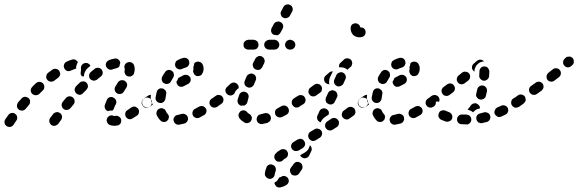

<svg xmlns="http://www.w3.org/2000/svg" viewBox="-43 -544 2635 875"><path d="M26 -25Q19 -31 10 -29Q1 -28 -5 -20Q-13 -9 -19 0Q-24 7 -22 17Q-20 26 -12 31Q-5 36 5 34Q14 32 19 24Q24 17 31 6Q37 -1 35 -11Q34 -20 26 -25ZM506 19Q511 11 509 2Q508 -7 500 -12Q492 -18 483 -16Q480 -15 478 -15Q476 -16 475 -16Q467 -20 458 -17Q449 -13 445 -5Q443 -1 443 4Q443 8 445 12Q446 16 449 20Q452 23 456 25Q465 29 474 29Q482 30 491 28Q500 27 506 19ZM240 -14Q239 -18 237 -22Q234 -26 231 -29Q227 -31 223 -32Q219 -34 214 -33Q210 -32 206 -30Q202 -28 199 -24L186 -7Q183 -3 182 1Q181 6 182 10Q182 15 185 18Q187 22 190 25Q194 28 198 29Q203 30 207 29Q212 29 215 26Q219 24 222 21L235 3Q238 -1 239 -5Q240 -9 240 -14ZM587 -48Q584 -52 580 -54Q577 -57 572 -58Q568 -59 564 -58Q559 -57 555 -54Q546 -48 538 -42Q534 -40 531 -36Q529 -33 528 -28Q527 -24 528 -20Q528 -15 531 -11Q536 -3 545 -1Q554 1 562 -5Q571 -10 581 -17Q589 -22 590 -31Q592 -41 587 -48ZM436 -49Q434 -53 434 -57Q433 -62 435 -66Q439 -78 444 -89Q448 -98 457 -101Q466 -104 474 -99Q483 -95 486 -86Q489 -78 485 -69Q480 -61 477 -52Q476 -48 474 -45Q472 -42 469 -40Q469 -40 468 -40Q459 -41 450 -38Q450 -38 449 -37Q449 -37 449 -37Q449 -37 449 -37Q445 -39 441 -42Q438 -45 436 -49ZM87 -97Q79 -103 70 -103Q61 -102 55 -95Q47 -86 39 -77Q34 -70 34 -61Q35 -51 42 -45Q50 -39 59 -40Q68 -41 74 -48Q81 -57 89 -66Q95 -73 94 -82Q94 -91 87 -97ZM289 -100Q281 -106 272 -105Q263 -104 257 -97L243 -80Q237 -72 238 -63Q239 -54 246 -48Q253 -42 262 -43Q272 -44 278 -51L292 -68Q298 -75 297 -85Q296 -94 289 -100ZM649 -73Q650 -78 649 -82Q648 -86 645 -90Q640 -98 631 -99Q622 -101 614 -95L612 -94Q608 -91 606 -88Q604 -84 603 -80Q602 -75 603 -71Q604 -66 607 -63Q612 -55 621 -53Q630 -52 638 -57L640 -59Q644 -61 646 -65Q648 -69 649 -73ZM153 -164Q146 -171 137 -171Q128 -171 121 -165Q112 -157 104 -148Q97 -141 97 -132Q97 -123 104 -116Q111 -110 120 -110Q129 -110 136 -116Q144 -124 152 -132Q159 -138 159 -148Q159 -157 153 -164ZM358 -151Q357 -156 356 -160Q354 -164 351 -167Q344 -174 335 -173Q325 -173 319 -166Q311 -159 303 -150Q297 -143 297 -134Q298 -125 305 -118Q308 -115 312 -114Q316 -112 321 -112Q325 -113 329 -114Q333 -116 336 -120Q344 -128 351 -135Q354 -139 356 -143Q358 -147 358 -151ZM490 -119Q493 -116 498 -116Q502 -115 507 -116Q511 -117 515 -119Q518 -122 521 -126Q527 -135 533 -145Q535 -148 536 -153Q537 -157 536 -162Q534 -166 532 -170Q529 -173 525 -176Q517 -180 508 -178Q499 -176 494 -168Q489 -159 483 -150Q478 -142 480 -133Q482 -124 490 -119ZM227 -221Q222 -228 213 -230Q204 -232 196 -227Q186 -220 176 -212Q169 -207 168 -197Q166 -188 172 -181Q178 -173 187 -172Q196 -171 204 -176Q213 -183 221 -189Q229 -195 231 -204Q232 -213 227 -221ZM420 -227Q414 -234 405 -235Q396 -236 389 -231Q380 -224 371 -216Q364 -210 363 -201Q362 -191 368 -184Q371 -181 375 -179Q379 -177 384 -176Q388 -176 392 -178Q397 -179 400 -182Q408 -189 416 -195Q424 -201 425 -210Q426 -219 420 -227ZM537 -259Q545 -263 554 -260Q563 -257 567 -249Q571 -240 571 -230Q571 -221 568 -211Q567 -206 564 -203Q561 -200 557 -198Q553 -195 549 -195Q544 -195 540 -196Q531 -199 527 -207Q523 -215 525 -224Q526 -227 526 -229Q526 -229 526 -229Q522 -238 525 -247Q529 -255 537 -259ZM325 -205Q324 -211 325 -216Q327 -226 326 -232Q325 -242 331 -249Q337 -256 347 -257Q354 -258 360 -254Q366 -251 369 -244Q363 -239 356 -233Q350 -228 346 -220Q341 -212 340 -202Q340 -199 340 -196Q337 -196 334 -196Q333 -196 331 -196Q327 -200 325 -205ZM262 -221Q254 -225 250 -233Q246 -242 249 -250Q252 -259 261 -263Q273 -269 284 -272Q293 -275 300 -272Q308 -268 312 -261Q308 -254 306 -247Q303 -240 304 -232Q303 -231 302 -231Q300 -230 299 -230Q290 -227 279 -222Q271 -218 262 -221ZM461 -226Q457 -226 453 -228Q449 -230 446 -233Q443 -236 441 -240Q437 -249 441 -258Q445 -266 454 -270Q466 -275 479 -277Q488 -279 495 -274Q503 -268 505 -259Q505 -259 505 -258Q505 -258 505 -257Q505 -256 504 -254Q502 -248 502 -243Q499 -239 495 -236Q492 -234 487 -233Q479 -231 470 -228Q466 -226 461 -226Z M811 8Q813 4 814 0Q814 -4 813 -9Q811 -18 803 -22Q795 -27 786 -25Q776 -22 766 -20Q757 -19 752 -11Q746 -4 748 5Q749 10 751 14Q753 17 757 20Q761 23 765 24Q769 25 774 24Q785 22 797 19Q802 18 805 15Q809 12 811 8ZM689 6Q678 -5 671 -20Q668 -29 672 -37Q675 -46 684 -49Q692 -53 701 -49Q710 -46 713 -37Q716 -30 720 -26Q723 -23 725 -19Q727 -15 727 -11Q726 -9 726 -8Q725 -5 725 -2Q724 0 723 2Q722 4 720 5Q714 12 705 12Q695 12 689 6ZM895 -50Q893 -53 889 -56Q886 -59 882 -60Q877 -61 873 -61Q868 -60 864 -58Q855 -53 846 -48Q842 -46 839 -43Q836 -40 835 -35Q833 -31 834 -27Q834 -22 836 -18Q840 -10 849 -7Q858 -4 866 -8Q876 -13 886 -19Q894 -23 897 -32Q900 -41 895 -50ZM954 -90Q952 -94 948 -96Q944 -98 940 -99Q935 -100 931 -99Q927 -98 923 -95L921 -94Q914 -89 912 -80Q910 -70 916 -63Q918 -59 922 -57Q926 -54 930 -54Q935 -53 939 -54Q943 -55 947 -57L949 -59Q957 -64 958 -73Q960 -82 954 -90ZM608 -64Q606 -68 605 -72Q604 -77 605 -81Q606 -86 608 -89Q611 -93 614 -96L632 -108Q635 -110 638 -111Q642 -112 645 -112Q644 -108 644 -104Q643 -95 645 -87Q647 -78 652 -70Q653 -69 654 -68L640 -58Q632 -53 623 -55Q614 -57 608 -64ZM685 -75Q694 -73 702 -79Q709 -85 711 -94Q712 -104 714 -114Q715 -118 715 -122Q714 -127 712 -131Q709 -134 705 -137Q702 -140 697 -141Q688 -143 680 -138Q673 -133 671 -124Q668 -112 666 -100Q665 -91 670 -84Q676 -76 685 -75ZM774 -191 793 -201Q802 -205 811 -202Q819 -199 824 -191Q828 -182 825 -174Q822 -165 813 -161L794 -151Q785 -147 777 -149Q768 -152 764 -161Q762 -163 762 -166Q761 -169 761 -172Q763 -175 765 -178Q768 -183 770 -189Q771 -189 772 -190Q773 -190 774 -191ZM695 -177Q696 -173 699 -169Q702 -166 706 -164Q710 -162 714 -161Q719 -161 723 -162Q727 -164 731 -166Q734 -169 736 -173Q741 -182 746 -190Q751 -198 749 -207Q748 -216 740 -221Q732 -227 723 -225Q714 -223 709 -215Q702 -205 696 -194Q694 -190 694 -186Q693 -181 695 -177ZM867 -262Q858 -265 850 -261Q848 -260 846 -259Q844 -257 842 -255Q842 -254 842 -253Q841 -245 838 -238Q838 -236 838 -234Q839 -233 839 -231Q839 -230 839 -229Q835 -220 839 -212Q842 -203 850 -199Q854 -197 859 -197Q863 -197 868 -199Q872 -200 875 -203Q878 -206 880 -211Q885 -220 885 -232Q885 -242 880 -251Q876 -259 867 -262ZM757 -240Q761 -232 770 -229Q779 -226 787 -230Q795 -234 803 -236Q807 -237 811 -240Q815 -243 817 -247Q819 -251 820 -255Q820 -259 819 -264Q817 -273 809 -278Q801 -282 792 -280Q779 -277 767 -270Q758 -266 756 -257Q753 -248 757 -240Z M1189 5Q1191 1 1192 -4Q1192 -8 1191 -12Q1188 -21 1180 -26Q1172 -30 1163 -28Q1153 -25 1144 -23Q1140 -22 1136 -20Q1133 -17 1130 -13Q1128 -10 1127 -5Q1126 -1 1127 4Q1129 13 1137 18Q1145 23 1154 21Q1164 19 1176 16Q1180 14 1183 11Q1187 9 1189 5ZM1072 15Q1058 7 1049 -4Q1046 -8 1045 -12Q1043 -17 1044 -21Q1044 -25 1047 -29Q1049 -33 1052 -36Q1059 -42 1069 -41Q1078 -40 1084 -32Q1087 -28 1093 -25Q1097 -23 1099 -20Q1102 -16 1104 -12Q1104 -11 1104 -10Q1104 -9 1105 -8Q1104 -4 1104 0Q1104 1 1103 3Q1103 4 1102 5Q1098 13 1089 16Q1080 19 1072 15ZM1271 -51Q1269 -55 1265 -58Q1262 -61 1258 -62Q1253 -64 1249 -63Q1245 -63 1241 -61Q1232 -56 1223 -51Q1219 -49 1216 -46Q1213 -43 1211 -39Q1210 -34 1210 -30Q1211 -25 1212 -21Q1217 -13 1225 -10Q1234 -7 1243 -11Q1252 -16 1262 -21Q1270 -25 1273 -34Q1275 -43 1271 -51ZM1332 -73Q1333 -77 1332 -82Q1331 -86 1328 -90Q1323 -98 1314 -99Q1305 -101 1297 -95H1296Q1293 -92 1290 -89Q1288 -85 1287 -80Q1286 -76 1287 -72Q1288 -67 1291 -64Q1296 -56 1305 -54Q1315 -53 1322 -58L1323 -59Q1327 -61 1329 -65Q1331 -69 1332 -73ZM971 -102Q969 -106 965 -108Q961 -111 957 -111Q952 -112 948 -111Q943 -110 940 -107Q932 -101 923 -95Q915 -90 914 -81Q912 -72 918 -64Q923 -56 932 -55Q941 -53 949 -59Q958 -65 966 -71Q974 -76 975 -86Q977 -95 971 -102ZM1058 -124Q1066 -128 1075 -125Q1084 -122 1088 -114Q1092 -106 1089 -97Q1086 -87 1084 -78Q1083 -74 1080 -70Q1077 -67 1073 -64Q1073 -64 1072 -64Q1071 -63 1071 -63Q1063 -64 1056 -62Q1047 -65 1042 -73Q1038 -81 1040 -90Q1043 -100 1047 -111Q1050 -120 1058 -124ZM1045 -142Q1045 -147 1044 -152Q1042 -157 1039 -160Q1033 -167 1023 -168Q1014 -168 1007 -162Q1000 -155 992 -148Q985 -142 984 -133Q984 -124 990 -117Q996 -110 1005 -109Q1014 -108 1021 -114Q1023 -116 1025 -117Q1025 -118 1025 -118Q1028 -126 1034 -133Q1038 -139 1045 -142ZM1084 -147Q1092 -143 1101 -146Q1110 -150 1114 -158L1122 -177Q1126 -186 1123 -194Q1120 -203 1111 -207Q1103 -211 1094 -207Q1085 -204 1081 -196L1073 -177Q1069 -168 1072 -159Q1075 -151 1084 -147ZM1121 -228Q1130 -224 1139 -226Q1147 -229 1152 -238L1161 -256Q1165 -265 1162 -273Q1159 -282 1151 -286Q1147 -289 1143 -289Q1138 -289 1134 -288Q1130 -286 1126 -283Q1123 -281 1121 -277L1111 -258Q1107 -250 1110 -241Q1113 -232 1121 -228ZM1135 -340Q1135 -349 1129 -356Q1122 -362 1113 -363H1089Q1080 -362 1073 -356Q1066 -349 1067 -340Q1066 -331 1073 -324Q1080 -318 1089 -318H1113Q1122 -318 1129 -324Q1135 -331 1135 -340ZM1230 -340Q1230 -349 1223 -356Q1217 -362 1207 -363H1184Q1175 -362 1168 -356Q1161 -349 1161 -340Q1161 -331 1168 -324Q1175 -318 1184 -318H1207Q1217 -318 1223 -324Q1230 -331 1230 -340ZM1303 -340Q1303 -349 1296 -356Q1289 -362 1280 -363H1279Q1269 -362 1263 -356Q1256 -349 1256 -340Q1256 -331 1263 -324Q1269 -318 1279 -318H1280Q1289 -318 1296 -324Q1303 -331 1303 -340ZM1195 -416 1205 -435Q1210 -443 1219 -445Q1228 -448 1236 -443Q1244 -439 1247 -430Q1249 -421 1245 -413L1235 -395Q1232 -390 1228 -387Q1224 -384 1220 -383Q1214 -385 1207 -385H1206Q1205 -385 1205 -385Q1205 -386 1204 -386Q1196 -390 1193 -399Q1191 -408 1195 -416ZM1247 -464Q1255 -459 1264 -462Q1273 -464 1278 -472L1288 -491Q1293 -499 1290 -508Q1288 -517 1280 -521Q1271 -526 1262 -523Q1254 -521 1249 -513L1239 -494Q1234 -486 1237 -477Q1239 -468 1247 -464Z M1229 265Q1234 264 1240 261Q1243 258 1248 258Q1252 257 1257 259Q1261 260 1264 263Q1268 265 1270 269Q1275 278 1272 287Q1269 295 1261 300Q1248 307 1235 310Q1230 311 1226 310Q1221 309 1218 307Q1214 304 1212 300Q1209 297 1208 292Q1208 291 1208 290Q1208 289 1208 288Q1212 286 1216 283Q1223 277 1227 269Q1228 267 1229 265ZM1199 207Q1195 205 1191 205Q1186 205 1182 207Q1178 209 1175 212Q1172 216 1171 220Q1165 234 1164 247Q1163 256 1170 263Q1176 270 1185 271Q1194 272 1201 266Q1208 260 1209 251Q1210 244 1213 236Q1216 227 1212 218Q1208 210 1199 207ZM1279 228Q1278 232 1279 237Q1279 241 1282 245Q1284 249 1287 252Q1295 257 1304 256Q1313 255 1319 248Q1325 240 1330 232Q1331 230 1333 228Q1337 220 1335 211Q1333 202 1325 197Q1321 195 1317 194Q1312 193 1308 194Q1304 195 1300 198Q1297 201 1294 205Q1293 206 1292 208Q1288 214 1283 220Q1280 224 1279 228ZM1251 182Q1251 182 1252 181Q1255 179 1259 177Q1267 172 1269 163Q1271 154 1266 146Q1264 142 1260 139Q1256 137 1252 136Q1248 135 1243 136Q1239 136 1235 139Q1230 142 1227 144Q1223 146 1221 148Q1218 151 1214 155Q1207 161 1207 171Q1207 180 1214 187Q1217 190 1221 192Q1225 193 1230 193Q1234 193 1238 192Q1242 190 1246 187Q1248 184 1251 182ZM1375 146 1366 165Q1362 173 1353 176Q1344 179 1336 175Q1332 173 1329 170Q1326 167 1325 163Q1327 162 1329 161L1348 150Q1355 145 1360 139Q1366 131 1368 122Q1369 120 1369 118Q1369 118 1369 118Q1376 123 1377 131Q1379 139 1375 146ZM1344 100Q1342 96 1338 93Q1335 90 1330 89Q1326 88 1322 89Q1317 90 1313 92L1295 103Q1287 108 1284 117Q1282 126 1287 134Q1289 138 1293 140Q1296 143 1301 144Q1305 145 1309 144Q1314 144 1318 142L1336 131Q1344 126 1347 117Q1349 108 1344 100ZM1422 53Q1417 45 1408 43Q1399 40 1391 45L1372 56Q1364 61 1362 70Q1360 79 1365 87Q1370 95 1379 98Q1388 100 1396 95L1414 84Q1422 79 1424 70Q1427 61 1422 53ZM1501 21Q1502 17 1502 12Q1501 8 1498 4Q1493 -4 1484 -6Q1475 -8 1467 -3L1449 9Q1441 14 1439 23Q1437 32 1442 40Q1447 48 1456 50Q1466 52 1473 47L1492 35Q1495 33 1498 29Q1501 26 1501 21ZM1404 -18 1407 -24 1413 -38Q1417 -46 1426 -49Q1435 -52 1443 -48Q1447 -46 1450 -43Q1453 -40 1455 -36Q1456 -32 1456 -29Q1456 -25 1455 -22L1437 -10Q1430 -5 1425 2Q1421 7 1419 13Q1418 13 1417 13Q1416 12 1415 12Q1406 8 1403 -1Q1400 -10 1404 -18ZM1577 -31Q1577 -36 1576 -40Q1575 -44 1573 -48Q1567 -55 1558 -57Q1549 -58 1541 -53Q1533 -47 1524 -40Q1520 -38 1518 -34Q1516 -30 1515 -26Q1514 -22 1515 -17Q1516 -13 1519 -9Q1524 -2 1533 0Q1542 2 1550 -4Q1559 -10 1568 -17Q1571 -19 1574 -23Q1576 -27 1577 -31ZM1634 -74Q1635 -78 1634 -82Q1633 -87 1630 -90Q1625 -98 1615 -99Q1606 -101 1599 -95L1597 -94Q1593 -91 1591 -87Q1589 -83 1588 -79Q1587 -75 1588 -70Q1589 -66 1592 -62Q1598 -55 1607 -53Q1616 -52 1624 -58L1625 -59Q1629 -62 1631 -65Q1634 -69 1634 -74ZM1349 -83Q1351 -92 1346 -100Q1342 -108 1333 -110Q1323 -112 1316 -108Q1314 -107 1311 -105Q1301 -99 1297 -96Q1289 -91 1287 -82Q1285 -72 1290 -65Q1295 -57 1304 -55Q1314 -53 1321 -58Q1325 -61 1335 -67Q1338 -68 1339 -69Q1347 -74 1349 -83ZM1442 -83Q1443 -79 1446 -75Q1450 -72 1454 -70Q1462 -66 1471 -69Q1480 -73 1483 -81L1493 -101Q1495 -105 1495 -109Q1495 -114 1493 -118Q1492 -122 1489 -125Q1486 -129 1482 -130Q1478 -132 1473 -133Q1469 -133 1465 -131Q1460 -130 1457 -127Q1454 -124 1452 -120L1443 -100Q1441 -96 1441 -92Q1440 -87 1442 -83ZM1424 -137Q1425 -141 1424 -145Q1423 -150 1420 -153Q1417 -157 1414 -159Q1410 -161 1405 -162Q1401 -163 1396 -161Q1392 -160 1389 -158Q1380 -151 1372 -145Q1364 -140 1363 -130Q1361 -121 1367 -114Q1372 -106 1381 -105Q1390 -103 1398 -109Q1407 -115 1416 -122Q1419 -124 1422 -128Q1424 -132 1424 -137ZM1492 -152Q1500 -148 1509 -152Q1518 -155 1522 -163L1531 -183Q1535 -191 1532 -200Q1528 -209 1520 -213Q1512 -217 1503 -213Q1494 -210 1490 -202L1481 -182Q1477 -174 1480 -165Q1484 -156 1492 -152ZM1466 -218Q1462 -217 1458 -214L1442 -200Q1438 -197 1436 -193Q1434 -189 1434 -185Q1433 -180 1435 -176Q1436 -172 1439 -168Q1443 -164 1448 -162Q1453 -160 1458 -160Q1456 -168 1457 -175Q1457 -184 1461 -192L1470 -211Q1472 -215 1474 -219Q1470 -219 1466 -218ZM1540 -226 1551 -236Q1554 -238 1556 -240Q1559 -243 1560 -246V-247Q1563 -253 1562 -259Q1561 -266 1557 -271Q1554 -274 1550 -276Q1546 -278 1541 -278Q1537 -279 1532 -277Q1528 -276 1525 -273L1510 -259Q1506 -256 1504 -252Q1502 -248 1502 -243Q1502 -242 1502 -240Q1503 -238 1503 -237Q1508 -238 1513 -237Q1522 -237 1530 -233Q1536 -230 1540 -226ZM1622 -405Q1625 -396 1621 -387Q1617 -379 1609 -376Q1602 -374 1595 -374Q1587 -374 1579 -377Q1572 -380 1566 -385Q1561 -391 1558 -398Q1555 -406 1555 -414Q1555 -416 1555 -417Q1555 -422 1557 -426Q1559 -430 1562 -433Q1566 -435 1570 -437Q1574 -438 1579 -438Q1586 -437 1592 -432Q1598 -427 1599 -419Q1607 -420 1613 -416Q1620 -412 1622 -405Z M1796 8Q1798 4 1799 0Q1799 -4 1798 -9Q1796 -18 1788 -22Q1780 -27 1771 -25Q1761 -22 1751 -20Q1742 -19 1737 -11Q1731 -4 1733 5Q1734 10 1736 14Q1738 17 1742 20Q1746 23 1750 24Q1754 25 1759 24Q1770 22 1782 19Q1787 18 1790 15Q1794 12 1796 8ZM1674 6Q1663 -5 1656 -20Q1653 -29 1657 -37Q1660 -46 1669 -49Q1677 -53 1686 -49Q1695 -46 1698 -37Q1701 -30 1705 -26Q1708 -23 1710 -19Q1712 -15 1712 -11Q1711 -9 1711 -8Q1710 -5 1710 -2Q1709 0 1708 2Q1707 4 1705 5Q1699 12 1690 12Q1680 12 1674 6ZM1880 -50Q1878 -53 1874 -56Q1871 -59 1867 -60Q1862 -61 1858 -61Q1853 -60 1849 -58Q1840 -53 1831 -48Q1827 -46 1824 -43Q1821 -40 1820 -35Q1818 -31 1819 -27Q1819 -22 1821 -18Q1825 -10 1834 -7Q1843 -4 1851 -8Q1861 -13 1871 -19Q1879 -23 1882 -32Q1885 -41 1880 -50ZM1939 -90Q1937 -94 1933 -96Q1929 -98 1925 -99Q1920 -100 1916 -99Q1912 -98 1908 -95L1906 -94Q1899 -89 1897 -80Q1895 -70 1901 -63Q1903 -59 1907 -57Q1911 -54 1915 -54Q1920 -53 1924 -54Q1928 -55 1932 -57L1934 -59Q1942 -64 1943 -73Q1945 -82 1939 -90ZM1593 -64Q1591 -68 1590 -72Q1589 -77 1590 -81Q1591 -86 1593 -89Q1596 -93 1599 -96L1617 -108Q1620 -110 1623 -111Q1627 -112 1630 -112Q1629 -108 1629 -104Q1628 -95 1630 -87Q1632 -78 1637 -70Q1638 -69 1639 -68L1625 -58Q1617 -53 1608 -55Q1599 -57 1593 -64ZM1670 -75Q1679 -73 1687 -79Q1694 -85 1696 -94Q1697 -104 1699 -114Q1700 -118 1700 -122Q1699 -127 1697 -131Q1694 -134 1690 -137Q1687 -140 1682 -141Q1673 -143 1665 -138Q1658 -133 1656 -124Q1653 -112 1651 -100Q1650 -91 1655 -84Q1661 -76 1670 -75ZM1759 -191 1778 -201Q1787 -205 1796 -202Q1804 -199 1809 -191Q1813 -182 1810 -174Q1807 -165 1798 -161L1779 -151Q1770 -147 1762 -149Q1753 -152 1749 -161Q1747 -163 1747 -166Q1746 -169 1746 -172Q1748 -175 1750 -178Q1753 -183 1755 -189Q1756 -189 1757 -190Q1758 -190 1759 -191ZM1680 -177Q1681 -173 1684 -169Q1687 -166 1691 -164Q1695 -162 1699 -161Q1704 -161 1708 -162Q1712 -164 1716 -166Q1719 -169 1721 -173Q1726 -182 1731 -190Q1736 -198 1734 -207Q1733 -216 1725 -221Q1717 -227 1708 -225Q1699 -223 1694 -215Q1687 -205 1681 -194Q1679 -190 1679 -186Q1678 -181 1680 -177ZM1852 -262Q1843 -265 1835 -261Q1833 -260 1831 -259Q1829 -257 1827 -255Q1827 -254 1827 -253Q1826 -245 1823 -238Q1823 -236 1823 -234Q1824 -233 1824 -231Q1824 -230 1824 -229Q1820 -220 1824 -212Q1827 -203 1835 -199Q1839 -197 1844 -197Q1848 -197 1853 -199Q1857 -200 1860 -203Q1863 -206 1865 -211Q1870 -220 1870 -232Q1870 -242 1865 -251Q1861 -259 1852 -262ZM1742 -240Q1746 -232 1755 -229Q1764 -226 1772 -230Q1780 -234 1788 -236Q1792 -237 1796 -240Q1800 -243 1802 -247Q1804 -251 1805 -255Q1805 -259 1804 -264Q1802 -273 1794 -278Q1786 -282 1777 -280Q1764 -277 1752 -270Q1743 -266 1741 -257Q1738 -248 1742 -240Z M2098 17Q2095 20 2091 22Q2087 24 2082 23Q2071 23 2061 22Q2051 22 2045 15Q2039 8 2040 -2Q2040 -6 2042 -10Q2044 -14 2048 -17Q2051 -20 2055 -21Q2060 -23 2064 -22Q2074 -22 2083 -22Q2091 -21 2098 -16Q2104 -10 2105 -2Q2105 -1 2105 0Q2105 0 2105 1Q2105 1 2105 1Q2105 6 2103 10Q2101 14 2098 17ZM2189 1Q2191 -3 2192 -7Q2192 -11 2191 -16Q2189 -25 2181 -29Q2172 -34 2163 -32Q2154 -29 2145 -27Q2136 -25 2131 -18Q2126 -10 2128 -1Q2129 4 2131 7Q2134 11 2137 14Q2141 16 2146 17Q2150 18 2154 17Q2165 15 2175 12Q2180 11 2183 8Q2187 5 2189 1ZM1989 10Q1978 6 1968 2Q1960 -2 1956 -11Q1953 -19 1957 -28Q1960 -37 1969 -40Q1978 -43 1986 -40Q1994 -36 2003 -33Q2007 -32 2010 -29Q2014 -26 2016 -22Q2018 -19 2018 -16Q2019 -12 2018 -8Q2018 -8 2018 -8Q2018 -7 2018 -7Q2018 -6 2018 -5Q2015 4 2006 8Q1998 12 1989 10ZM2272 -35Q2274 -39 2273 -44Q2273 -48 2271 -52Q2267 -60 2258 -63Q2249 -66 2241 -62Q2232 -58 2223 -54Q2215 -50 2212 -41Q2208 -32 2212 -24Q2214 -20 2218 -17Q2221 -14 2225 -12Q2229 -10 2234 -11Q2238 -11 2242 -13Q2252 -17 2261 -22Q2265 -24 2268 -27Q2271 -31 2272 -35ZM2090 -47Q2091 -49 2093 -51Q2098 -56 2103 -64Q2108 -71 2118 -73Q2127 -75 2134 -69Q2139 -66 2142 -61Q2145 -56 2144 -50Q2142 -50 2141 -49Q2132 -48 2125 -43Q2118 -38 2113 -32Q2108 -37 2100 -40Q2094 -43 2088 -44Q2089 -46 2090 -47ZM2331 -73Q2332 -78 2331 -82Q2330 -86 2327 -90Q2322 -98 2313 -99Q2304 -101 2296 -95Q2292 -93 2290 -89Q2287 -85 2287 -81Q2286 -76 2287 -72Q2288 -67 2290 -64Q2293 -60 2297 -58Q2301 -55 2305 -55Q2309 -54 2314 -55Q2318 -56 2322 -59Q2326 -61 2328 -65Q2330 -69 2331 -73ZM1956 -102Q1950 -109 1941 -111Q1932 -112 1924 -107Q1915 -100 1908 -95Q1904 -93 1902 -89Q1900 -85 1899 -81Q1898 -77 1899 -72Q1900 -68 1903 -64Q1904 -62 1905 -61Q1907 -59 1909 -58Q1911 -63 1915 -66Q1920 -73 1928 -77Q1936 -81 1946 -81Q1952 -82 1958 -80Q1960 -86 1960 -91Q1959 -97 1956 -102ZM2142 -151Q2150 -156 2159 -154Q2168 -152 2173 -144Q2178 -136 2176 -127Q2174 -116 2171 -106Q2170 -102 2167 -98Q2164 -95 2160 -93Q2156 -91 2152 -90Q2147 -90 2143 -91Q2143 -91 2142 -91Q2142 -91 2142 -91Q2140 -92 2138 -93Q2131 -97 2128 -104Q2125 -111 2128 -119Q2130 -127 2132 -137Q2134 -146 2142 -151ZM2025 -155Q2023 -159 2019 -161Q2015 -163 2011 -164Q2006 -164 2002 -163Q1998 -162 1994 -159L1978 -147Q1974 -144 1972 -140Q1970 -137 1969 -132Q1969 -128 1970 -123Q1971 -119 1974 -116Q1979 -108 1989 -107Q1998 -106 2005 -111L2021 -123Q2029 -129 2030 -138Q2031 -148 2025 -155ZM2099 -192Q2100 -197 2099 -201Q2098 -205 2095 -209Q2089 -216 2080 -217Q2071 -219 2063 -213L2047 -200Q2044 -198 2042 -194Q2039 -190 2039 -185Q2038 -181 2039 -177Q2041 -172 2043 -169Q2049 -161 2058 -160Q2068 -159 2075 -165L2091 -177Q2094 -180 2097 -184Q2099 -188 2099 -192ZM2162 -176Q2171 -176 2178 -182Q2185 -188 2186 -197Q2187 -208 2187 -219Q2187 -223 2185 -227Q2183 -231 2180 -235Q2177 -238 2173 -240Q2169 -241 2165 -241Q2155 -242 2149 -235Q2142 -229 2142 -219Q2142 -210 2141 -200Q2140 -191 2147 -184Q2153 -177 2162 -176ZM2133 -251Q2140 -258 2148 -261Q2155 -264 2163 -264Q2163 -264 2163 -264Q2163 -264 2163 -264Q2157 -271 2148 -272Q2139 -273 2131 -267L2116 -254Q2109 -249 2108 -239Q2107 -230 2113 -223Q2114 -221 2116 -220Q2117 -218 2119 -217Q2119 -218 2119 -220Q2119 -228 2123 -236Q2126 -245 2133 -251Z M2353 -87Q2353 -91 2352 -96Q2351 -100 2349 -104Q2346 -108 2342 -110Q2339 -112 2334 -113Q2330 -114 2325 -113Q2321 -112 2317 -109L2296 -94Q2292 -91 2290 -88Q2288 -84 2287 -79Q2286 -75 2287 -71Q2288 -66 2291 -63Q2293 -59 2297 -57Q2301 -54 2305 -53Q2310 -53 2314 -54Q2318 -55 2322 -57L2343 -72Q2347 -75 2349 -79Q2352 -83 2353 -87ZM2430 -163Q2427 -166 2423 -169Q2419 -171 2415 -172Q2410 -172 2406 -171Q2402 -170 2398 -167L2377 -152Q2369 -146 2368 -137Q2367 -128 2372 -121Q2375 -117 2379 -115Q2382 -112 2387 -112Q2391 -111 2396 -112Q2400 -113 2404 -116L2425 -131Q2432 -137 2434 -146Q2435 -155 2430 -163ZM2508 -225Q2502 -232 2493 -233Q2483 -234 2476 -228Q2467 -220 2456 -212Q2449 -206 2448 -197Q2447 -187 2452 -180Q2458 -173 2467 -172Q2477 -171 2484 -177Q2495 -185 2505 -193Q2512 -199 2513 -208Q2514 -218 2508 -225ZM2566 -280Q2563 -283 2558 -285Q2554 -287 2550 -286Q2545 -286 2541 -285Q2537 -283 2534 -280Q2532 -278 2530 -276Q2523 -269 2523 -260Q2523 -250 2530 -244Q2536 -237 2545 -237Q2555 -237 2561 -244Q2564 -246 2566 -248Q2573 -255 2572 -264Q2572 -274 2566 -280Z"/></svg>

Font: FRB American Cursive Guidelines Dashed Extrabold
Style: Bold Italic
Weight: 800
Italic angle: -25°
Version: Version 2.0;Modular Font Editor K font №1